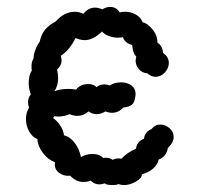

<svg xmlns="http://www.w3.org/2000/svg" viewBox="-20 -543 577 555"><path d="M443 -183Q458 -183 470 -172.5Q482 -162 482 -147Q482 -131 465 -115Q464 -104 456.5 -94.5Q449 -85 439 -82Q431 -51 390 -39Q391 -29 373.5 -18.5Q356 -8 338 -8Q330 -8 322 -11Q318 -8 305 -8Q289 -8 282 -13Q275 -10 267 -10Q253 -10 242 -21Q233 -17 221 -17Q200 -17 183 -35Q164 -33 150 -44Q136 -55 139 -74Q119 -81 104 -101Q89 -121 88 -141Q73 -147 64 -163.5Q55 -180 55 -199Q55 -217 64 -232Q61 -240 61 -247Q61 -261 69 -270Q63 -287 63 -304Q63 -326 72 -339Q71 -343 71 -351Q71 -365 77 -374Q77 -385 82 -398.5Q87 -412 95 -423Q99 -444 110.5 -457.5Q122 -471 141 -481Q166 -509 196 -509Q209 -509 221 -503Q235 -521 255 -521Q264 -521 276 -516Q287 -523 298 -523Q317 -523 326 -507Q331 -509 342 -509Q358 -509 372.5 -501Q387 -493 392 -479Q406 -476 420.5 -458.5Q435 -441 435 -420Q451 -409 451 -390Q468 -379 468 -361Q468 -346 456.5 -333.5Q445 -321 430 -321Q417 -321 406 -331Q391 -332 381.5 -343Q372 -354 372 -368Q372 -371 374 -379Q366 -388 364 -399.5Q362 -411 362 -413Q341 -418 335 -436Q331 -434 321 -434Q308 -434 294.5 -439Q281 -444 275 -452Q249 -427 225 -427Q213 -427 198 -433Q192 -419 180.5 -404.5Q169 -390 156 -382Q158 -372 158 -368Q158 -354 145 -342Q148 -329 148 -316Q148 -295 137 -279Q152 -286 179 -286Q188 -286 200 -284Q212 -300 235 -300Q251 -300 259 -291Q268 -299 282 -299Q290 -299 297 -296Q311 -305 330 -305Q348 -305 360 -296Q372 -287 372 -271L371 -263Q369 -247 361.5 -240.5Q354 -234 336 -232Q323 -217 304 -217Q294 -217 285 -221Q272 -213 259 -213Q247 -213 236 -221Q222 -208 203 -208Q193 -208 181 -213Q165 -206 148 -206L137 -207Q135 -203 133 -202Q145 -194 154 -180.5Q163 -167 165 -152Q182 -148 195.5 -130.5Q209 -113 214 -89Q230 -98 247 -98Q267 -98 279 -86Q281 -87 286 -87Q297 -87 306 -81Q313 -85 323 -85Q328 -85 331 -84Q347 -102 373 -113Q376 -134 396 -142Q399 -162 418 -170Q428 -183 443 -183Z"/></svg>

Font: Pangolin
Style: Regular
Weight: 400
Designer: Kevin Burke
Foundry: Google, Inc.
Version: Version 1.101